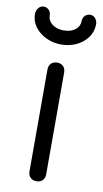

<svg xmlns="http://www.w3.org/2000/svg" viewBox="-89 -829 468 872"><g transform="rotate(10 144.5 -393.5)"><path d="M145 0Q127 0 116.5 -10.5Q106 -21 106 -39V-508Q106 -526 116.5 -536.5Q127 -547 145 -547Q162 -547 172.5 -536.5Q183 -526 183 -508V-39Q183 -21 172.5 -10.5Q162 0 145 0ZM146.7 -631Q108.9 -631 77 -646.5Q45 -662 25.7 -688Q6.3 -714 6.3 -747Q6.3 -763 16.2 -775Q26.1 -787 40.5 -787Q54 -787 63.9 -777Q73.8 -767 73.8 -751Q73.8 -728 94.5 -712Q115.2 -696 146.7 -696Q180.9 -696 200.7 -712Q220.5 -728 220.5 -751Q220.5 -767 230.4 -777Q240.3 -787 254.7 -787Q269.1 -787 278.6 -775.5Q288 -764 288 -748Q287.1 -713 267.3 -686.5Q247.5 -660 216 -645.5Q184.5 -631 146.7 -631Z"/></g></svg>

Font: Comfortaa
Style: Regular
Weight: 400
Designer: Johan Aakerlund
Foundry: Johan Aakerlund
Version: Version 3.104; ttfautohint (v1.8.1.43-b0c9)